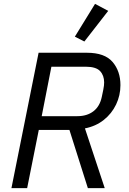

<svg xmlns="http://www.w3.org/2000/svg" viewBox="-20 -970 665 990"><path d="M180 -300 120 0H39L179 -698H428Q520 -698 560.5 -650.5Q601 -603 601 -531Q601 -478 578.5 -431Q556 -384 515 -351.5Q474 -319 418 -308L520 0H433L338 -300ZM195 -371H379Q429 -371 462 -396.5Q495 -422 505 -471Q510 -494 512.5 -507Q515 -520 516 -528.5Q517 -537 517 -545Q517 -581 496 -603.5Q475 -626 422 -626H245ZM538 -914 415 -756 366 -781 470 -950Z"/></svg>

Font: IBM Plex Sans Var
Style: Italic
Weight: 400
Italic angle: -11.31°
Designer: Mike Abbink, Paul van der Laan, Pieter van Rosmalen
Foundry: Bold Monday
Version: Version 1.001